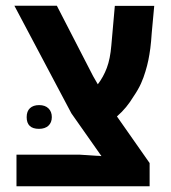

<svg xmlns="http://www.w3.org/2000/svg" viewBox="-20 -651 596 671"><path d="M37.6 0V-110.4H259.3L334.5 -105.5L229.5 -254.9L30.3 -630.9H178.7L305.2 -385.3L321.8 -356.4Q341.3 -381.8 353.3 -413.6Q365.2 -445.3 369.1 -492.2L381.3 -630.4H519L510.3 -536.1Q508.3 -505.4 505.4 -482.7Q502.4 -460 498.5 -440.9Q494.6 -421.9 488.3 -401.4Q482.4 -380.9 472.7 -359.1Q462.9 -337.4 445.8 -312.5Q434.6 -293.9 420.7 -276.9Q406.7 -259.8 388.7 -244.1L502.9 -81.1V0ZM116.2 -200.7Q73.2 -200.7 73.2 -241.7Q73.2 -262.2 84.7 -272.9Q96.2 -283.7 116.7 -283.7Q137.7 -283.7 149.4 -272.2Q161.1 -260.7 161.1 -241.7Q161.1 -222.7 149.2 -211.7Q137.2 -200.7 116.2 -200.7Z"/></svg>

Font: Open Sans SemiCondensed
Style: Bold
Weight: 700
Width: 4
Designer: Monotype Design Team
Foundry: Monotype Imaging Inc.
Version: Version 3.003